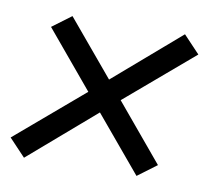

<svg xmlns="http://www.w3.org/2000/svg" viewBox="-70 -634 640 588"><g transform="rotate(10 250.0 -340.0)"><path d="M40 -111 -11 -165 199 -344 52 -520 111 -564 255 -392 460 -569 511 -515 301 -336 448 -160 389 -116 245 -288Z"/></g></svg>

Font: Iosevka SS18
Style: Italic
Weight: 400
Italic angle: -9°
Monospace: yes
Designer: Belleve Invis
Foundry: Belleve Invis
Version: Version 25.1.1; ttfautohint (v1.8.4)